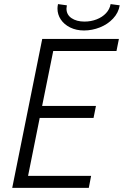

<svg xmlns="http://www.w3.org/2000/svg" viewBox="-20 -908 599 928"><path d="M184.1 -719.7H554.7L543 -661.6H237.3L183.6 -396H443.8L432.1 -337.9H171.9L115.7 -58.1H420.4L409.2 0H39.1ZM257.8 -866.7Q257.8 -876 260.3 -888.2L303.2 -882.3Q301.3 -871.6 301.3 -866.7Q301.3 -836.9 325.7 -820.3Q350.1 -803.7 388.2 -803.7Q419.9 -803.7 447.3 -814.5Q474.6 -825.2 492.4 -844.2Q510.3 -863.3 514.6 -888.2L558.6 -882.3Q552.7 -846.2 526.6 -818.4Q500.5 -790.5 462.9 -775.6Q425.3 -760.7 386.2 -760.7Q348.6 -760.7 319.3 -775.1Q290 -789.6 273.9 -813.7Q257.8 -837.9 257.8 -866.7Z"/></svg>

Font: Reddit Sans Vanilla Light
Style: Italic
Weight: 300
Italic angle: -11.25°
Designer: Stephen Hutchings
Version: Version 1.013